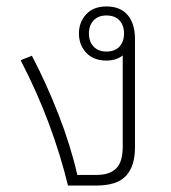

<svg xmlns="http://www.w3.org/2000/svg" viewBox="-20 -576 530 596"><path d="M399 -118Q399 -61 371.5 -30.5Q344 0 278 0H191Q168 -95 131.5 -193Q95 -291 44 -389L79 -403Q124 -317 161.5 -221Q199 -125 220 -33H280Q320 -33 340.5 -53Q361 -73 361 -121V-404Q341 -388 310 -388Q270 -388 247.5 -412.5Q225 -437 225 -472Q225 -507 247.5 -531.5Q270 -556 310 -556Q354 -556 376.5 -529Q399 -502 399 -455ZM310 -416Q337 -416 351 -431.5Q365 -447 365 -472Q365 -497 351 -512.5Q337 -528 310 -528Q285 -528 270.5 -512.5Q256 -497 256 -472Q256 -447 270.5 -431.5Q285 -416 310 -416Z"/></svg>

Font: Noto Sans Thai Looped ExtLight
Style: Regular
Weight: 200
Designer: Sasikarn Vongin, Ben Mitchell
Foundry: The Fontpad Ltd
Version: Version 1.00